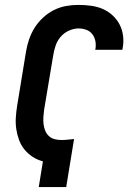

<svg xmlns="http://www.w3.org/2000/svg" viewBox="-20 -763 540 783"><path d="M138 0 155 -105Q132 -111 113 -123.5Q94 -136 80 -153Q66 -170 58 -191.5Q50 -213 46.5 -236Q43 -259 44.5 -283Q46 -307 50 -332L86 -552Q90 -577 98.5 -602Q107 -627 121 -649.5Q135 -672 155.5 -691Q176 -710 200 -722Q224 -734 249.5 -738.5Q275 -743 300 -743Q326 -743 351.5 -739.5Q377 -736 399 -726.5Q421 -717 439 -700.5Q457 -684 468 -662.5Q479 -641 482 -616Q485 -591 480 -565L479 -560H368L369 -562Q372 -579 369 -595Q366 -611 356.5 -623.5Q347 -636 332 -641.5Q317 -647 300 -647Q281 -647 261 -638Q241 -629 227 -612.5Q213 -596 206.5 -576Q200 -556 197 -537L160 -316Q158 -301 157 -286.5Q156 -272 157.5 -258Q159 -244 164 -231Q169 -218 179 -208.5Q189 -199 202.5 -195.5Q216 -192 231 -192Q243 -192 256.5 -193.5Q270 -195 282 -196L250 0Z"/></svg>

Font: Iosevka SS18
Style: Bold Italic
Weight: 700
Italic angle: -9°
Monospace: yes
Designer: Belleve Invis
Foundry: Belleve Invis
Version: Version 25.1.1; ttfautohint (v1.8.4)